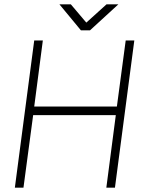

<svg xmlns="http://www.w3.org/2000/svg" viewBox="-20 -873 728 892"><path d="M139 -685H179L139 -378H523L564 -685H604L514 -1H474L518 -338H134L89 -1H49ZM309 -853 381 -768 475 -853H530L398 -732H356L256 -853Z"/></svg>

Font: Bellota Text Light
Style: Italic
Weight: 300
Italic angle: -7.5°
Designer: Kemie Guaida
Foundry: Kemie Guaida
Version: Version 4.001